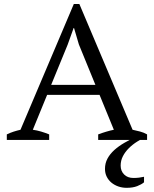

<svg xmlns="http://www.w3.org/2000/svg" viewBox="-20 -693 762 951"><path d="M473.1 -223.1H213.4L142.6 -50.3Q163.1 -47.4 183.1 -41.5Q203.1 -35.6 223.6 -27.3V0H13.7V-27.3Q30.8 -35.6 47.6 -41Q64.5 -46.4 81.5 -50.3L345.7 -673.3H373L636.7 -50.3Q655.3 -46.4 673.8 -41.5Q692.4 -36.6 708.5 -27.3V0H466.3V-27.3Q485.8 -34.7 505.4 -40.5Q524.9 -46.4 543.9 -50.3ZM233.4 -272.5H452.6L370.6 -473.1L346.7 -554.2H344.7L314.9 -471.2ZM709 -19Q683.6 -6.8 659.9 8.1Q636.2 22.9 617.9 41.3Q599.6 59.6 588.6 81.1Q577.6 102.5 577.6 127.4Q577.6 153.8 594.7 171.1Q611.8 188.5 641.1 188.5Q656.2 188.5 669.2 186.8Q682.1 185.1 693.4 182.6V210Q680.7 220.7 659.4 229Q638.2 237.3 606.9 237.3Q585.4 237.3 565.9 230.5Q546.4 223.6 531.7 211.4Q517.1 199.2 508.5 181.9Q500 164.6 500 143.6Q500 115.2 512.5 92.3Q524.9 69.3 546.6 49.8Q568.4 30.3 597.4 13.7Q626.5 -2.9 660.2 -19Z"/></svg>

Font: PT Astra Serif
Style: Regular
Weight: 400
Designer: A.Korolkova, I. Chaeva
Foundry: ParaType Ltd
Version: Version 1.002